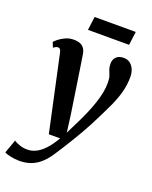

<svg xmlns="http://www.w3.org/2000/svg" viewBox="-213 -835 937 1182"><g transform="rotate(20 256.0 -244.5)"><path d="M72 -458Q68.5 -475 63.2 -481.2Q58 -487.5 50 -487.5Q42.5 -487.5 35.5 -484.2Q28.5 -481 20 -474L6.5 -507.5Q11.5 -514 28.2 -527.8Q45 -541.5 70 -553.2Q95 -565 124.5 -565Q152 -565 169 -557Q186 -549 195.2 -533.8Q204.5 -518.5 207.5 -497Q215 -450 222.2 -402.8Q229.5 -355.5 236.5 -308.5Q243.5 -261.5 250.8 -214.2Q258 -167 265 -120L279 -12L325 -105Q343.5 -143 359 -179.5Q374.5 -216 386.2 -251.2Q398 -286.5 404.8 -320.5Q411.5 -354.5 411.5 -387.5Q411.5 -415.5 405.2 -432.5Q399 -449.5 392.8 -465.2Q386.5 -481 386.5 -505Q386.5 -531.5 403.5 -548.2Q420.5 -565 451.5 -565Q477.5 -565 494.8 -551.2Q512 -537.5 520.8 -515.5Q529.5 -493.5 529.5 -468.5Q529.5 -416 516.5 -368Q503.5 -320 482.5 -274Q461.5 -228 438 -181.5Q423 -150 404.8 -115.5Q386.5 -81 366.8 -46.5Q347 -12 327.5 19.8Q308 51.5 291 78.5Q274 105.5 261 125Q233 170 203 197.8Q173 225.5 138.5 238.2Q104 251 62.5 251Q35.5 251 5.8 244.8Q-24 238.5 -35 231L-3 142Q7 151 32.2 160Q57.5 169 85 169Q114.5 169 142.2 155.2Q170 141.5 197.5 112Q225 82.5 252.5 35H178.5ZM196.5 -740H466L454.5 -651.5H185Z"/></g></svg>

Font: Merriweather 24pt
Style: Bold Italic
Weight: 700
Italic angle: -7.8°
Designer: Eben Sorkin
Foundry: Eben Sorkin
Version: Version 2.101